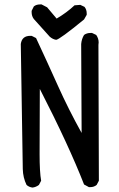

<svg xmlns="http://www.w3.org/2000/svg" viewBox="-20 -842 540 868"><path d="M127 6Q111 4 100 -6Q84 -39 83 -77.5Q82 -116 74 -643Q79 -680 117 -680H123L143 -670Q193 -563 241.5 -455Q290 -347 349 -241L347 -643Q349 -666 360 -684Q372 -693 389 -693H396L415 -684Q426 -668 426 -650L425 -639L427 -25L417 -6Q405 4 388 4H382L360 -8Q290 -187 160 -440L159 -146Q159 -64 166 -25L156 -6Q143 4 127 6ZM234 -662Q219 -664 205 -676L133 -756Q123 -769 123 -787V-793L133 -813Q144 -822 161 -822H168L193 -809L236 -758Q282 -785 317 -818L343 -820L362 -811Q372 -799 372 -781V-775L360 -754Q250 -664 234 -662Z"/></svg>

Font: Xiaolai SC
Style: Regular
Weight: 400
Designer: Nozomi Seto 瀬戸のぞみ
Version: Version 3.11;December 4, 2020;FontCreator 13.0.0.2613 64-bit